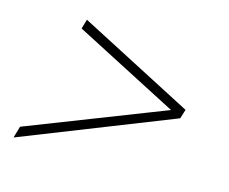

<svg xmlns="http://www.w3.org/2000/svg" viewBox="-68 -544 711 596"><g transform="rotate(15 287.5 -246.0)"><path d="M481.5 -254.5 478.5 -244 134.5 -422 143.5 -452.5 511.5 -261.5 502.5 -232 18 -40.5 29 -78Z"/></g></svg>

Font: Newsreader 9pt ExtraLight
Style: Italic
Weight: 250
Italic angle: -17°
Designer: Hugues Gentile
Foundry: Production Type
Version: Version 1.003